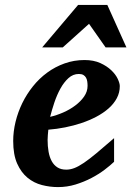

<svg xmlns="http://www.w3.org/2000/svg" viewBox="-20 -742 530 774"><path d="M333 -396Q333 -404.8 331.8 -413.3Q330.6 -421.9 326.9 -428.7Q323.2 -435.5 316.2 -439.7Q309.1 -443.8 297.9 -443.8Q274.4 -443.8 256.1 -427.2Q237.8 -410.6 223.6 -385Q209.5 -359.4 199.2 -328.9Q189 -298.3 182.1 -271Q208 -276.9 234.9 -288.6Q261.7 -300.3 283.4 -316.7Q305.2 -333 319.1 -353Q333 -373 333 -396ZM462.9 -395Q462.9 -368.7 450.9 -346.2Q439 -323.7 418 -305.2Q397 -286.6 368.9 -271.7Q340.8 -256.8 308.8 -246.1Q276.9 -235.4 242.4 -228.5Q208 -221.7 174.8 -219.2Q173.8 -210 172.9 -198.2Q171.9 -186.5 171.9 -178.2Q171.9 -152.3 175.8 -130.4Q179.7 -108.4 188.5 -92.3Q197.3 -76.2 211.7 -67.1Q226.1 -58.1 247.1 -58.1Q263.2 -58.1 279.8 -64.5Q296.4 -70.8 318.4 -85.7Q340.3 -100.6 369.6 -125Q398.9 -149.4 439.9 -185.1V-89.8Q425.3 -75.7 401.9 -57.9Q378.4 -40 348.6 -24.4Q318.8 -8.8 284.7 1.7Q250.5 12.2 213.9 12.2Q181.2 12.2 148.9 3.9Q116.7 -4.4 91.1 -25.4Q65.4 -46.4 49.3 -82.3Q33.2 -118.2 33.2 -173.8Q33.2 -211.9 42.7 -251Q52.2 -290 69.8 -326.2Q87.4 -362.3 112.8 -394Q138.2 -425.8 170.2 -449.2Q202.1 -472.7 240.2 -486.3Q278.3 -500 320.8 -500Q357.4 -500 384.3 -487.8Q411.1 -475.6 428.7 -458.7Q446.3 -441.9 454.6 -424.1Q462.9 -406.2 462.9 -395ZM405.8 -550.8 338.9 -646 232.9 -550.8H149.9L294.9 -722.2H412.6L489.7 -550.8Z"/></svg>

Font: Charis SIL Afr
Style: Bold Italic
Weight: 700
Italic angle: -11°
Foundry: SIL International
Version: Version 5.000